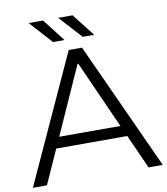

<svg xmlns="http://www.w3.org/2000/svg" viewBox="-94 -960 905 1038"><g transform="rotate(-10 358.5 -440.5)"><path d="M553 -187H163L79 0H2L322 -700H395L715 0H637ZM526 -247 360 -618H356L190 -247ZM134 -881H213L309 -757H246ZM296 -881H375L472 -757H409Z"/></g></svg>

Font: CMG Sans
Style: Regular
Weight: 400
Designer: Julieta Ulanovsky
Foundry: Julieta Ulanovsky
Version: Version 7.200